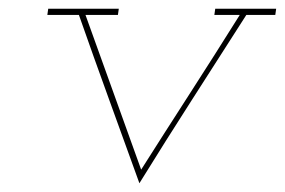

<svg xmlns="http://www.w3.org/2000/svg" viewBox="-20 -395 650 438"><path d="M90 -375 88 -361H160Q194 -264 228.5 -169Q263 -74 298 23Q358 -74 419 -169Q480 -264 542 -361H608L610 -375H471L469 -361H527Q470 -270 412 -180Q354 -90 302 -8Q270 -96 238.5 -184.5Q207 -273 175 -361H249L251 -375Z"/></svg>

Font: Josefin Slab Thin Thin
Style: Italic
Weight: 250
Italic angle: -12°
Version: Version 2.000